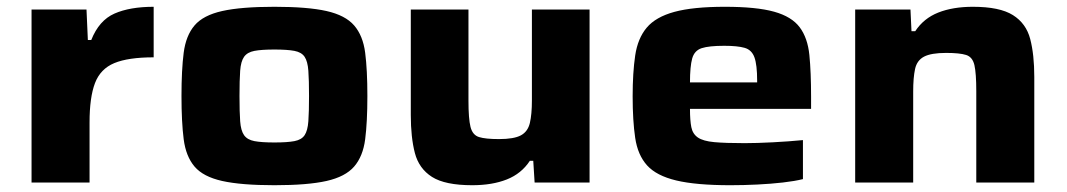

<svg xmlns="http://www.w3.org/2000/svg" viewBox="-20 -538 3144 566"><path d="M73 0V-510H235L239 -420H249Q272 -478 317.5 -498Q363 -518 433 -518V-369Q358 -369 317 -352Q276 -335 260 -293Q244 -251 244 -177V0Z M789 8Q691 8 635 -4.5Q579 -17 553.5 -47Q528 -77 521.5 -127.5Q515 -178 515 -255Q515 -332 521.5 -382.5Q528 -433 553.5 -463Q579 -493 635 -505.5Q691 -518 789 -518Q887 -518 942.5 -505.5Q998 -493 1024 -463Q1050 -433 1056.5 -382.5Q1063 -332 1063 -255Q1063 -178 1056.5 -127.5Q1050 -77 1024 -47Q998 -17 942.5 -4.5Q887 8 789 8ZM789 -118Q827 -118 848 -122Q869 -126 878 -139.5Q887 -153 889 -180.5Q891 -208 891 -255Q891 -302 889 -329.5Q887 -357 878 -370.5Q869 -384 848 -388Q827 -392 789 -392Q751 -392 730 -388Q709 -384 699.5 -370.5Q690 -357 688 -329.5Q686 -302 686 -255Q686 -208 688 -180.5Q690 -153 699.5 -139.5Q709 -126 730 -122Q751 -118 789 -118Z M1372 8Q1292 8 1253.5 -16.5Q1215 -41 1203 -87Q1191 -133 1191 -199V-510H1361V-241Q1361 -188 1367 -164Q1373 -140 1392 -134Q1411 -128 1451 -128Q1495 -128 1515.5 -139Q1536 -150 1542 -175.5Q1548 -201 1548 -242V-510H1718V0H1556L1552 -64H1542Q1517 -26 1474 -9Q1431 8 1372 8Z M2133 8Q2032 8 1973.5 -6Q1915 -20 1887.5 -50.5Q1860 -81 1852.5 -131.5Q1845 -182 1845 -254Q1845 -324 1852.5 -374.5Q1860 -425 1886.5 -456.5Q1913 -488 1968 -503Q2023 -518 2117 -518Q2210 -518 2262 -503.5Q2314 -489 2337.5 -457.5Q2361 -426 2366 -375.5Q2371 -325 2371 -253V-217H2014Q2014 -183 2018 -163Q2022 -143 2037.5 -132.5Q2053 -122 2085.5 -119Q2118 -116 2175 -116Q2210 -116 2258 -118.5Q2306 -121 2347 -125V-10Q2323 -4 2288 0Q2253 4 2212.5 6Q2172 8 2133 8ZM2014 -295H2212V-300Q2212 -347 2204 -369Q2196 -391 2175 -397Q2154 -403 2115 -403Q2070 -403 2048.5 -396Q2027 -389 2020.5 -365.5Q2014 -342 2014 -295Z M2501 0V-510H2664L2667 -446H2678Q2703 -484 2746 -501Q2789 -518 2848 -518Q2927 -518 2966 -493.5Q3005 -469 3017 -423Q3029 -377 3029 -311V0H2858V-269Q2858 -322 2852.5 -346Q2847 -370 2828 -376Q2809 -382 2769 -382Q2725 -382 2704 -371Q2683 -360 2677.5 -334.5Q2672 -309 2672 -268V0Z"/></svg>

Font: Saira Expanded
Style: Bold
Weight: 700
Width: 7
Designer: Hector Gatti with collaboration of the Omnibus-Type team
Foundry: Omnibus-Type
Version: Version 1.100; ttfautohint (v1.8.3)